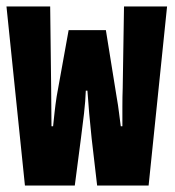

<svg xmlns="http://www.w3.org/2000/svg" viewBox="-20 -573 540 593"><path d="M57 0 0 -553H135L138 -303Q138 -277 138.5 -243Q139 -209 139 -183H144Q146 -202 148.5 -225.5Q151 -249 155 -275L192 -480H307L340 -275Q345 -247 347.5 -225.5Q350 -204 353 -183H358Q358 -211 358 -243Q358 -275 359 -301L363 -553H496L439 0H280L263 -146Q259 -183 255.5 -222.5Q252 -262 250 -293H245Q244 -262 239.5 -222.5Q235 -183 230 -146L211 0Z"/></svg>

Font: Noto Sans Mono ExtraCondensed Black
Style: Regular
Weight: 900
Width: 2
Designer: Monotype Design Team
Foundry: Monotype Imaging Inc.
Version: Version 2.014